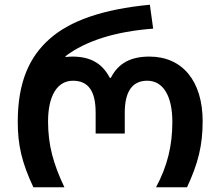

<svg xmlns="http://www.w3.org/2000/svg" viewBox="-20 -791 931 811"><path d="M121 0H252C205 -99 183 -179 183 -278C183 -388 223 -450 288 -450C352 -450 384 -408 384 -315V-227H507V-315C507 -406 540 -450 602 -450C669 -450 708 -386 708 -276C708 -176 687 -89 639 0H770C817 -101 836 -177 836 -279C836 -448 751 -552 611 -552C531 -552 479 -523 448 -462H444C412 -523 363 -552 285 -552C275 -552 265 -551 257 -550V-554C342 -618 466 -658 627 -670L613 -771C415 -752 277 -704 190 -627C105 -552 55 -446 55 -276C55 -179 72 -104 121 0Z"/></svg>

Font: Noto Sans Georgian Semi
Style: Regular
Weight: 600
Designer: Monotype Design Team
Foundry: Monotype Imaging Inc.
Version: Version 1.901